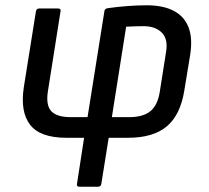

<svg xmlns="http://www.w3.org/2000/svg" viewBox="-20 -521 790 726"><path d="M280 185Q269 185 271 175L298 0H231Q132 0 94 -49Q56 -98 70 -191L116 -479Q118 -489 129 -489H199Q211 -489 209 -479L161 -175Q153 -123 174 -100.5Q195 -78 248 -78H311L375 -480Q376 -488 387 -490Q422 -495 460.5 -498Q499 -501 535 -501Q597 -501 637 -480Q677 -459 693 -417.5Q709 -376 699 -313L677 -179Q662 -86 610.5 -43Q559 0 464 0H391L363 175Q361 185 351 185ZM403 -78H468Q521 -78 548.5 -100.5Q576 -123 584 -173L608 -325Q616 -374 591.5 -398Q567 -422 523 -422Q507 -422 490.5 -421.5Q474 -421 457 -420Z"/></svg>

Font: Sofia Sans Medium
Style: Italic
Weight: 500
Italic angle: -9°
Version: Version 4.101